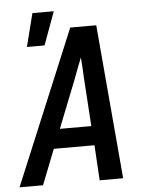

<svg xmlns="http://www.w3.org/2000/svg" viewBox="-59 -865 715 912"><g transform="rotate(-5 298.5 -409.5)"><path d="M-3 0 201 -490 303 -735H427L491 0H379L369 -168H175L109 0ZM362 -260 347 -490Q346 -515 344.5 -539.5Q343 -564 341 -589Q331 -564 321.5 -539.5Q312 -515 303 -490L212 -260ZM90 -661 130 -819H232L174 -661Z"/></g></svg>

Font: Iosevka Semibold Extended
Style: Italic
Weight: 600
Width: 7
Italic angle: -9°
Monospace: yes
Designer: Belleve Invis
Foundry: Belleve Invis
Version: Version 32.5.0; ttfautohint (v1.8.4)